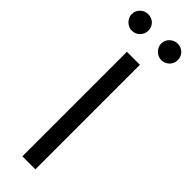

<svg xmlns="http://www.w3.org/2000/svg" viewBox="-336 -912 918 918"><g transform="rotate(45 123.0 -453.0)"><path d="M166 0H78.1V-707H166ZM-33.2 -850.6Q-33.2 -874 -16.6 -890.1Q0 -906.2 22.5 -906.2Q47.4 -906.2 63.2 -890.6Q79.1 -875 79.1 -850.6Q79.1 -828.1 63 -811.5Q46.9 -794.9 22.5 -794.9Q8.3 -794.9 -4.6 -802.7Q-17.6 -810.5 -25.4 -823.5Q-33.2 -836.4 -33.2 -850.6ZM166 -850.6Q166 -874.5 182.9 -890.4Q199.7 -906.2 222.7 -906.2Q246.1 -906.2 262.2 -890.4Q278.3 -874.5 278.3 -850.6Q278.3 -835.9 271 -823.2Q263.7 -810.5 250.7 -802.7Q237.8 -794.9 222.7 -794.9Q208 -794.9 194.8 -802.7Q181.6 -810.5 173.8 -823.5Q166 -836.4 166 -850.6Z"/></g></svg>

Font: Pretendard JP
Style: Regular
Weight: 400
Designer: Base glyphs from Inter by Rasmus Andersson; Hangeul glyphs from Noto Sans CJK(Source Han Sans) by Jang Soo-young and Kan
Foundry: Kil Hyung-jin
Version: Version 1.309